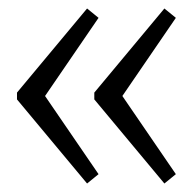

<svg xmlns="http://www.w3.org/2000/svg" viewBox="-20 -546 444 452"><path d="M185 -526 212 -504 71 -298V-342L212 -136L185 -114L20 -312V-328ZM367 -526 394 -504 253 -298V-342L394 -136L367 -114L202 -312V-328Z"/></svg>

Font: Pathway Extreme 8pt Thin
Style: Regular
Weight: 100
Version: Version 1.001;gftools[0.9.26]